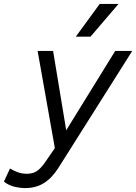

<svg xmlns="http://www.w3.org/2000/svg" viewBox="-140 -760 695 980"><path d="M-11 200Q-37 200 -66.5 193Q-96 186 -120 167L-89 100Q-45 127 -5 127Q27 127 47 114Q67 101 89 70L140 -4L52 -500H131L198 -95L448 -500H535L158 97Q125 149 84 174.5Q43 200 -11 200ZM369 -740H465L322 -573H247Z"/></svg>

Font: Prodigy Sans
Style: Italic
Weight: 400
Italic angle: -13°
Designer: Wei Huang
Foundry: Wei Huang
Version: Version 1.003; ttfautohint (v1.8.3)